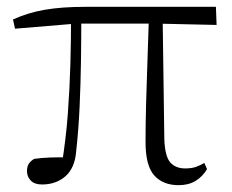

<svg xmlns="http://www.w3.org/2000/svg" viewBox="-20 -528 679 562"><path d="M103 12Q81 12 70 0.5Q59 -11 59 -27Q59 -41 64.5 -49Q70 -57 80 -63Q101 -66 126.5 -67Q152 -68 183 -67L160 -41Q173 -120 178.5 -194.5Q184 -269 186 -340.5Q188 -412 188 -482H218Q218 -415 217 -348Q216 -281 213 -215Q210 -149 203 -85Q199 -36 171.5 -12Q144 12 103 12ZM24 -444 18 -471Q62 -491 111.5 -499.5Q161 -508 229 -508H612L614 -455L433 -459H204ZM503 14Q457 14 431.5 -14.5Q406 -43 406 -112Q406 -161 407.5 -220.5Q409 -280 411.5 -346.5Q414 -413 416 -482H456L461 -120Q463 -70 478.5 -52.5Q494 -35 522 -35Q541 -35 553.5 -39.5Q566 -44 578 -51L586 -33Q573 -11 552.5 1.5Q532 14 503 14Z"/></svg>

Font: Noto Serif SC ExtraLight
Style: Regular
Weight: 200
Designer: Ryoko NISHIZUKA 西塚涼子 (kana & ideographs); Frank Grießhammer (Latin, Greek & Cyrillic); Wenlong ZHANG 张文龙 (bopomofo); San
Foundry: Adobe
Version: Version 2.002-H1;hotconv 1.1.0;makeotfexe 2.6.0